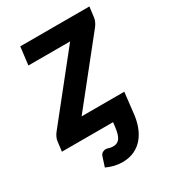

<svg xmlns="http://www.w3.org/2000/svg" viewBox="-183 -605 788 879"><g transform="rotate(-30 211.0 -166.0)"><path d="M429 -513 422.5 -462Q421.5 -449 415.5 -436.8Q409.5 -424.5 402.5 -416L146.5 -95H372V-94.5L359.5 15Q356 48 345.2 77.8Q334.5 107.5 315.8 130.5Q297 153.5 269.2 167Q241.5 180.5 204 180.5Q185 180.5 163.8 175.8Q142.5 171 121.5 161L137 113Q141 99.5 150 94.8Q159 90 166 90Q173 90 182 93.2Q191 96.5 204 96.5Q226.5 96.5 238.5 79.8Q250.5 63 255 24L258 0H-12.5L-6 -51.5Q-5.5 -60 0 -72Q5.5 -84 14 -94L272.5 -418.5H52L63.5 -513Z"/></g></svg>

Font: Lato 2
Style: Bold Italic
Weight: 700
Italic angle: -7°
Designer: Lukasz Dziedzic with Adam Twardoch and Botio Nikoltchev
Foundry: tyPoland Lukasz Dziedzic
Version: Version 2.015; 2015-08-06; http://www.latofonts.com/